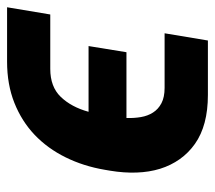

<svg xmlns="http://www.w3.org/2000/svg" viewBox="-52 -533 593 529"><g transform="rotate(-90 244.5 -268.5)"><path d="M38.7 -261.7 41.2 -276.3Q51.1 -334.9 75.5 -384.2Q99.8 -433.6 137.4 -469.5Q175.1 -505.3 225.7 -525.4Q276.3 -545.5 339.1 -545.5H489L469.1 -426.5H319.2Q269.9 -426.5 242.2 -397.7Q214.1 -368.6 201 -321H382.1L365.1 -216.6H183.9Q183.2 -196 186.4 -177Q189.6 -158 198.9 -143.5Q208.1 -128.9 224.6 -120.2Q241.1 -111.5 267 -111.5H417.3L397.4 7.8H247.2Q163.4 7.8 112.9 -27.7Q87.7 -45.5 70.5 -69.8Q53.3 -94.1 44 -123.9Q34.8 -153.8 33.6 -188.4Q32.3 -223 38.7 -261.7Z"/></g></svg>

Font: Inter P
Style: Bold Italic
Weight: 700
Italic angle: 9.39999°
Designer: Rasmus Andersson
Foundry: rsms
Version: Version 3.018;git-588b23468